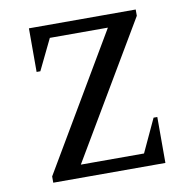

<svg xmlns="http://www.w3.org/2000/svg" viewBox="-75 -735 810 811"><g transform="rotate(-10 329.5 -330.0)"><path d="M89 0V-27L430 -605H181L117 -473H101V-660H559V-633L217 -55H488L554 -197H570V0Z"/></g></svg>

Font: Spectral SC Medium
Style: Regular
Weight: 500
Designer: Jean-Baptiste Levee
Foundry: Production Type
Version: Version 2.001